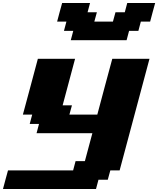

<svg xmlns="http://www.w3.org/2000/svg" viewBox="-20 -1270 1062 1290"><path d="M0 0H625L641.6 -62.5H704.1L721.2 -125H783.7L984.4 -875H734.4Q717.3 -812.5 683.8 -687.5Q650.4 -562.5 633.8 -500H446.3L463.4 -562.5H400.9L484.4 -875H234.4Q217.8 -812.5 184.3 -687.5Q150.9 -562.5 133.8 -500H196.3L179.7 -437.5H242.2L225.6 -375H600.6L550.3 -187.5H487.8L471.2 -125H33.7Q27.8 -104 16.6 -62.5Q5.4 -21 0 0ZM455.6 -1000H830.6L847.2 -1062.5H909.7L926.3 -1125H988.8Q994.1 -1146 1005.4 -1187.5Q1016.6 -1229 1022.5 -1250H835L818.4 -1187.5H755.9L738.8 -1125H613.8L630.9 -1187.5H568.4L585 -1250H397.5Q391.6 -1229 380.4 -1187.5Q369.1 -1146 363.8 -1125H426.3L409.7 -1062.5H472.2Z"/></svg>

Font: Faithful 32x
Style: BoldOblique
Weight: 400
Foundry: Faithful Resource Pack
Version: Version 1.0; January 27, 2023